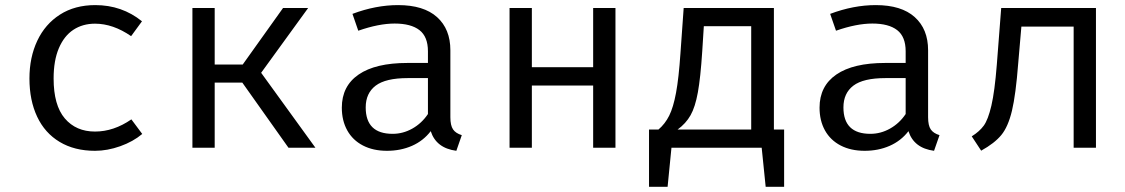

<svg xmlns="http://www.w3.org/2000/svg" viewBox="-20 -571 4348 742"><path d="M487.7 -109.7 529.7 -53.3Q494.4 -23.6 444.6 -5.9Q394.9 11.8 347.2 11.8Q267.7 11.8 210.5 -22.6Q153.3 -56.9 123.6 -120Q93.8 -183.1 93.8 -267.7Q93.8 -349.2 124.1 -413.6Q154.4 -477.9 211.8 -514.6Q269.2 -551.3 348.2 -551.3Q451.3 -551.3 528.7 -488.7L486.7 -431.3Q416.9 -479.5 347.2 -479.5Q299.5 -479.5 263.6 -455.9Q227.7 -432.3 207.4 -384.6Q187.2 -336.9 187.2 -267.7Q187.2 -164.1 230.5 -113.3Q273.8 -62.6 347.2 -62.6Q419.5 -62.6 487.7 -109.7Z M809.7 0H723.6V-540H809.7V-321.5H917.9L1073.8 -540H1170.8L989.2 -289.7L1199 0H1094.9L916.4 -251.8H809.7Z M1720.5 -117.9Q1720.5 -86.2 1730.8 -71Q1741 -55.9 1764.6 -48.7L1743.6 11.8Q1665.6 1.5 1644.6 -64.1Q1615.9 -26.7 1572.1 -7.4Q1528.2 11.8 1475.4 11.8Q1422.1 11.8 1382.6 -8.7Q1343.1 -29.2 1322.1 -66.9Q1301 -104.6 1301 -154.9Q1301 -238.5 1366.2 -283.1Q1431.3 -327.7 1554.4 -327.7H1633.8V-372.8Q1633.8 -429.2 1601 -454.6Q1568.2 -480 1505.1 -480Q1444.1 -480 1364.6 -452.3L1342.1 -517.4Q1432.3 -551.3 1518.5 -551.3Q1617.4 -551.3 1669 -504.9Q1720.5 -458.5 1720.5 -376.9ZM1633.8 -130.3V-269.2H1555.9Q1470.3 -269.2 1431.8 -240Q1393.3 -210.8 1393.3 -155.9Q1393.3 -53.8 1497.4 -53.8Q1537.4 -53.8 1573.6 -74.1Q1609.7 -94.4 1633.8 -130.3Z M2358.5 0H2272.3V-240.5H2035.4V0H1949.2V-540H2035.4V-311.3H2272.3V-540H2358.5Z M2970.8 -70.3H3010.3V150.8H2939L2923.6 0H2574.9L2560 150.8H2488.2V-70.3H2524.6Q2550.3 -92.3 2566.2 -124.1Q2582.1 -155.9 2592.6 -212.3Q2603.1 -268.7 2609.7 -365.6L2622.1 -540H2970.8ZM2883.1 -469.7H2700L2693.8 -371.8Q2687.2 -270.3 2676.9 -213.8Q2666.7 -157.4 2648.7 -125.6Q2630.8 -93.8 2598.5 -70.3H2883.1Z M3566.7 -117.9Q3566.7 -86.2 3576.9 -71Q3587.2 -55.9 3610.8 -48.7L3589.7 11.8Q3511.8 1.5 3490.8 -64.1Q3462.1 -26.7 3418.2 -7.4Q3374.4 11.8 3321.5 11.8Q3268.2 11.8 3228.7 -8.7Q3189.2 -29.2 3168.2 -66.9Q3147.2 -104.6 3147.2 -154.9Q3147.2 -238.5 3212.3 -283.1Q3277.4 -327.7 3400.5 -327.7H3480V-372.8Q3480 -429.2 3447.2 -454.6Q3414.4 -480 3351.3 -480Q3290.3 -480 3210.8 -452.3L3188.2 -517.4Q3278.5 -551.3 3364.6 -551.3Q3463.6 -551.3 3515.1 -504.9Q3566.7 -458.5 3566.7 -376.9ZM3480 -130.3V-269.2H3402.1Q3316.4 -269.2 3277.9 -240Q3239.5 -210.8 3239.5 -155.9Q3239.5 -53.8 3343.6 -53.8Q3383.6 -53.8 3419.7 -74.1Q3455.9 -94.4 3480 -130.3Z M4215.4 -540V0H4129.2V-468.2H3927.2L3914.9 -325.6Q3905.6 -205.1 3890.8 -143.1Q3875.9 -81 3849.7 -49.2Q3823.6 -17.4 3771.8 11.3L3735.4 -44.1Q3765.1 -62.6 3781.8 -85.4Q3798.5 -108.2 3811.3 -162.8Q3824.1 -217.4 3832.3 -321.5L3849.2 -540Z"/></svg>

Font: Fira Code
Style: Regular
Weight: 400
Designer: Carrois Corporate, Edenspiekermann AG, Nikita Prokopov
Foundry: Carrois Corporate, Edenspiekermann AG, Nikita Prokopov
Version: Version 5.002